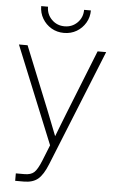

<svg xmlns="http://www.w3.org/2000/svg" viewBox="-61 -770 619 1015"><g transform="rotate(5 248.0 -262.0)"><path d="M59.1 204.1V164.6H105Q138.7 164.6 156 148.9Q173.3 133.3 192.4 86.4L226.6 1L16.1 -515.6H62L196.8 -182.1Q210 -148.9 222.9 -115.7Q235.8 -82.5 249 -49.3Q261.7 -82.5 274.7 -115.7Q287.6 -148.9 300.8 -182.1L433.6 -515.6H479L230.5 100.6Q207.5 158.2 179.9 181.2Q152.3 204.1 105 204.1ZM247.6 -597.2Q210.4 -597.2 180.7 -614.7Q150.9 -632.3 133.3 -662.1Q115.7 -691.9 115.7 -728H151.9Q151.9 -687.5 179.7 -659.9Q207.5 -632.3 247.6 -632.3Q288.1 -632.3 315.7 -659.9Q343.3 -687.5 343.3 -728H379.4Q379.4 -691.9 361.8 -662.1Q344.2 -632.3 314.5 -614.7Q284.7 -597.2 247.6 -597.2Z"/></g></svg>

Font: Inter Display ExtraLight
Style: Regular
Weight: 200
Designer: Rasmus Andersson
Foundry: rsms
Version: Version 4.000;git-a52131595